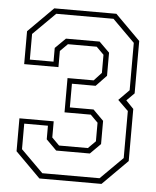

<svg xmlns="http://www.w3.org/2000/svg" viewBox="-51 -744 638 787"><g transform="rotate(5 268.0 -350.0)"><path d="M140.5 0 37.5 -103V-238.5H178.5V-172L209 -141.5H327.5L358 -172V-248.5L327.5 -279H219.5V-420H327L358 -453.5V-528L327.5 -558.5H209L178.5 -528V-461.5H37.5V-597L140.5 -700H396L499 -597V-381.5L467.5 -350L499 -317.5V-103L396 0ZM150.5 -22.5H386L477.5 -113.5V-307L434.5 -349L477.5 -392.5V-587.5L386 -678.5H150.5L59 -587.5V-482H156.5V-538.5L199 -580.5H337.5L380 -538.5V-443.5L337 -398.5H239.5V-301H337L380 -258V-162.5L337.5 -120H199L156.5 -162.5V-218.5H59V-113.5Z"/></g></svg>

Font: Tourney ExtraLight
Style: Regular
Weight: 250
Designer: Tyler Finck
Foundry: Etcetera Type Co
Version: Version 1.015